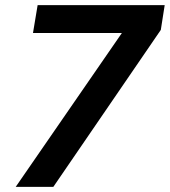

<svg xmlns="http://www.w3.org/2000/svg" viewBox="-20 -725 659 745"><path d="M41 0 484 -642 482 -597H108L126 -705H619L604 -609L187 0Z"/></svg>

Font: Mulish ExtraLight
Style: Italic
Weight: 200
Italic angle: -9°
Designer: Vernon Adams
Foundry: Vernon Adams
Version: Version 3.603